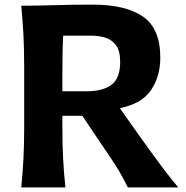

<svg xmlns="http://www.w3.org/2000/svg" viewBox="-20 -814 806 834"><path d="M72.3 -789.1Q134.8 -789.1 216.1 -791.5Q297.4 -793.9 382.3 -793.9Q525.4 -793.9 600.8 -742.2Q676.3 -690.4 676.3 -563.5Q676.3 -482.4 636.2 -422.9Q596.2 -363.3 500.5 -344.2L582 -229Q607.9 -192.9 638.2 -150.9Q668.5 -108.9 698.7 -69.3Q729 -29.8 754.4 0H535.2Q511.2 -49.3 484.6 -91.3Q458 -133.3 429.2 -174.8L337.4 -311H251V-257.8Q251 -183.6 254.2 -123.8Q257.3 -64 264.2 0H72.3Q78.6 -64 81.8 -123.8Q85 -183.6 85 -257.8V-524.9Q85 -601.1 81.8 -662.4Q78.6 -723.6 72.3 -789.1ZM254.4 -659.2Q252.4 -621.1 251.7 -582Q251 -543 251 -498.5V-417.5H355Q426.8 -417.5 464.4 -445.8Q502 -474.1 502 -545.4Q502 -594.7 482.9 -618.9Q463.9 -643.1 435.1 -651.1Q406.2 -659.2 376.5 -659.2Z"/></svg>

Font: Pinar-DS3-FD Bold
Style: Regular
Weight: 700
Designer: Amin Abedi
Version: Version 3.000